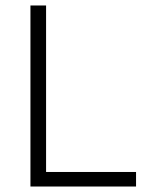

<svg xmlns="http://www.w3.org/2000/svg" viewBox="-20 -680 541 700"><path d="M91 0V-660H148V0ZM121 0V-53H476V0Z"/></svg>

Font: Bricolage Grotesque ExtraLight
Style: Regular
Weight: 250
Designer: Mathieu Triay
Foundry: Atelier Triay
Version: Version 1.000;gftools[0.9.30]